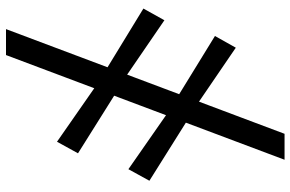

<svg xmlns="http://www.w3.org/2000/svg" viewBox="-184 -624 968 640"><g transform="rotate(90 300.0 -304.0)"><path d="M77 160 426 -768.5H512.5L163.5 160ZM452.5 -10 256.5 -146.5 214 -172.5 8.5 -298 47.5 -368 239.5 -236.5 281.5 -211.5 491 -80ZM544 -248 348 -384.5 305 -410.5 100 -536.5 139 -606 331 -475 373 -449.5 582.5 -318Z"/></g></svg>

Font: Merriweather 60pt ExtraBold
Style: Italic
Weight: 800
Italic angle: -7.8°
Version: Version 2.101